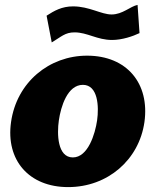

<svg xmlns="http://www.w3.org/2000/svg" viewBox="-20 -753 634 783"><path d="M549 -618 541 -733C511 -727 480 -694 435 -694C393 -694 344 -727 278 -727C232 -727 201 -709 170 -689L191 -580C230 -603 245 -621 284 -621C336 -621 376 -590 437 -590C478 -590 522 -605 549 -618ZM258 10C419 10 547 -101 569 -255C591 -412 498 -526 335 -526C181 -526 48 -418 25 -255C3 -100 98 10 258 10ZM277 -111C214 -111 212 -207 220 -262C228 -318 255 -407 318 -407C380 -407 384 -318 376 -262C368 -207 339 -111 277 -111Z"/></svg>

Font: United Sans Black
Style: Italic
Weight: 900
Italic angle: -8°
Designer: Pablo Impallari, Rodrigo Fuenzalida (Modified by Dan O. Williams)
Version: Version 1.000;PS 001.000;hotconv 1.0.88;makeotf.lib2.5.64775